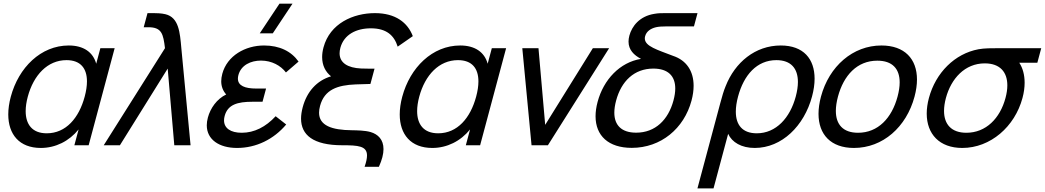

<svg xmlns="http://www.w3.org/2000/svg" viewBox="-20 -808 5812 1068"><path d="M538.3 -540 515.2 -453.5C497.8 -517.5 444.9 -555 362.4 -555C207.4 -555 83.5 -432.5 40 -270C30.6 -235.1 26 -202 26 -171.5C26 -60.9 87.2 15 207.1 15C289.1 15 364.8 -23 417.2 -88L393.7 0H473.2L617.8 -540ZM240 -66.5C158.7 -66.5 122.8 -116.8 122.8 -189.9C122.8 -214.4 126.8 -241.4 134.5 -270C166.8 -390.5 244.5 -473.5 350 -473.5C428.3 -473.5 463.7 -427.6 463.7 -355.1C463.7 -329.8 459.4 -301.4 451.1 -270.5C419.4 -152 347 -66.5 240 -66.5Z M557 0H647L912.8 -426.5L949.5 0H1040L988.7 -540C980.8 -628 975 -711 899.9 -729C877.8 -734.5 847.5 -735 835 -735H800.5L779.4 -656.5H804.9C879.9 -656.5 888 -619.5 897.7 -540Z M1607 -787.5H1534.5L1424.8 -622.5H1497.3ZM1513.3 -161.5C1458.3 -102 1394.6 -69.5 1324.6 -69.5C1262.6 -69.5 1226.2 -95.1 1226.2 -138.4C1226.2 -146.1 1227.3 -154.3 1229.7 -163C1246.7 -226.5 1301.3 -242 1384.3 -242H1440.3L1460 -315.5H1404.5C1343.8 -315.5 1303.3 -330.6 1303.3 -370.5C1303.3 -376.6 1304.2 -383.2 1306.1 -390.5C1321 -446 1375.2 -471 1431.7 -471C1491.7 -471 1541.7 -443 1570.5 -405L1640.7 -465.5C1600.5 -522.5 1535.2 -555 1448.7 -555C1344.7 -555 1243.6 -498.5 1216.5 -397.5C1212.6 -382.8 1210.6 -369 1210.6 -356C1210.6 -327.5 1220 -303.1 1238.2 -282.5C1186 -257.5 1150.2 -206 1136.3 -154C1132.2 -138.8 1130.2 -124.5 1130.2 -111.1C1130.2 -31.2 1199.6 15 1298.5 15C1405.5 15 1503 -33.5 1572 -115.5Z M2008 120H2087.5C2105.4 80.7 2113.2 48.1 2113.2 21.3C2113.2 -31.4 2083.1 -61.2 2041.3 -73.5C2010.2 -82.5 1965.8 -83 1938 -83.5C1824.5 -84.4 1754.8 -110.1 1754.8 -181.1C1754.8 -192.6 1756.6 -205.2 1760.3 -219C1784.7 -310 1857.7 -334.5 1958.3 -338.5C2030.5 -341 2031.5 -341 2040.5 -341L2063.3 -426C2054.3 -426 2008.3 -426 1988.5 -427C1913.9 -430.4 1869 -458.6 1869 -511.4C1869 -520.8 1870.4 -531 1873.3 -542C1893.2 -616 1961.9 -650.5 2042.9 -650.5C2130.4 -650.5 2172.7 -610.5 2192.1 -548.5L2276.3 -607C2247.5 -682.5 2180 -735 2065.5 -735C1945 -735 1815.3 -678 1779.5 -544.5C1774.3 -525.2 1771.9 -507.2 1771.9 -490.5C1771.9 -444.3 1790.5 -408.1 1821.4 -383.5C1741.4 -359.5 1687 -298 1663.8 -211.5C1657.8 -189 1654.6 -167.8 1654.6 -148.2C1654.6 -58 1721.1 0 1884.1 0C1972.2 0 2021.5 3.6 2021.5 57.1C2021.5 73.2 2017.1 93.7 2008 120Z M2715.8 -540 2692.7 -453.5C2675.3 -517.5 2622.4 -555 2539.9 -555C2384.9 -555 2261 -432.5 2217.5 -270C2208.1 -235.1 2203.5 -202 2203.5 -171.5C2203.5 -60.9 2264.7 15 2384.6 15C2466.6 15 2542.3 -23 2594.7 -88L2571.2 0H2650.7L2795.3 -540ZM2417.5 -66.5C2336.2 -66.5 2300.3 -116.8 2300.3 -189.9C2300.3 -214.4 2304.3 -241.4 2312 -270C2344.3 -390.5 2422 -473.5 2527.5 -473.5C2605.8 -473.5 2641.2 -427.6 2641.2 -355.1C2641.2 -329.8 2636.9 -301.4 2628.6 -270.5C2596.9 -152 2524.5 -66.5 2417.5 -66.5Z M2936.7 0H3027.7L3368.3 -540H3277.8L3012.6 -113.5L2975.3 -540H2885.3Z M3723.3 -497.5C3638 -530.6 3566.8 -550.1 3566.8 -594.2C3566.8 -598.1 3567.3 -602.2 3568.5 -606.5C3575.7 -633.5 3599.5 -649.5 3628.9 -656.5C3644.3 -660 3661.6 -661 3682.1 -661H3840.1L3859.9 -735H3681.9C3659.4 -735 3640.9 -735 3619.8 -731C3537.4 -718 3494.9 -662 3480.9 -610C3477.7 -598 3476.2 -586.9 3476.2 -576.6C3476.2 -530.8 3506 -501.3 3545.7 -480.5C3428.1 -461.5 3337.4 -365.5 3304.2 -241.5C3296.5 -212.9 3292.8 -186.1 3292.8 -161.3C3292.8 -53.4 3364.3 14.5 3494.1 14.5C3656.6 14.5 3784.9 -93 3826.6 -248.5C3834.4 -277.7 3838.2 -305.3 3838.2 -330.8C3838.2 -412.5 3798.6 -472.7 3723.3 -497.5ZM3518.7 -70C3437.8 -70 3397.2 -110.9 3397.2 -181.4C3397.2 -201.4 3400.5 -223.9 3407.1 -248.5C3435.9 -356 3507.3 -426.5 3614.3 -426.5C3696 -426.5 3736.1 -385.3 3736.1 -315.7C3736.1 -295.8 3732.8 -273.7 3726.3 -249.5C3697.3 -141 3624.7 -70 3518.7 -70Z M3859.5 240H3949L4030.3 -63.5C4051.7 -16.5 4103.8 15 4178.3 15C4329.3 15 4453.2 -108 4497 -271.5C4506.4 -306.5 4511.2 -339.7 4511.2 -370.2C4511.2 -480 4449.8 -555 4323 -555C4181 -555 4068.3 -461 4016.3 -328.5C4005.4 -302.5 3996.5 -271.5 3986.9 -235.5ZM4189.6 -66.5C4109.5 -66.5 4073 -113.2 4073 -186.9C4073 -212.1 4077.2 -240.4 4085.4 -271C4117.4 -390.5 4189.7 -473.5 4298.7 -473.5C4380.7 -473.5 4418.4 -426.2 4418.4 -352C4418.4 -327.7 4414.3 -300.4 4406.4 -271C4374.7 -152.5 4297.1 -66.5 4189.6 -66.5Z M4730.1 15C4890.6 15 5021.7 -101 5067.1 -270.5C5076.2 -304.4 5080.7 -336.4 5080.7 -365.6C5080.7 -480.4 5011.9 -555 4882.9 -555C4724.4 -555 4592.1 -440 4546.6 -270.5C4537.5 -236.3 4533 -204.2 4533 -174.8C4533 -59.8 4601.6 15 4730.1 15ZM4752.8 -69.5C4669.7 -69.5 4629.4 -115.4 4629.4 -191.2C4629.4 -214.9 4633.4 -241.5 4641.1 -270.5C4672.8 -388.5 4747.2 -470.5 4860.2 -470.5C4944.3 -470.5 4984.4 -425 4984.4 -349.8C4984.4 -326.1 4980.4 -299.5 4972.6 -270.5C4940.7 -151.5 4864.3 -69.5 4752.8 -69.5Z M5771.9 -540H5541.4C5495.4 -540 5454.9 -540 5422.7 -534C5291.2 -509.5 5184.9 -404 5147.1 -263C5138.9 -232.4 5134.9 -203.3 5134.9 -176.2C5134.9 -62.6 5205.5 15 5332.6 15C5489.6 15 5624.9 -103.5 5667.6 -263C5675.7 -292.9 5679.5 -321.5 5679.5 -347.9C5679.5 -392 5668.8 -430.2 5649.7 -459H5750.2ZM5355.3 -69.5C5272.7 -69.5 5231.2 -116.1 5231.2 -191.1C5231.2 -212.8 5234.7 -236.9 5241.6 -263C5270.5 -370.7 5346.9 -455.5 5457.7 -455.5C5458.1 -455.5 5458.4 -455.5 5458.7 -455.5C5543 -455.1 5583.3 -406.7 5583.3 -333.2C5583.3 -311.7 5579.9 -288.2 5573.1 -263C5542.9 -150 5464.8 -69.5 5355.3 -69.5Z"/></svg>

Font: Manrope
Style: MediumItalic
Weight: 500
Italic angle: -15°
Designer: Mikhail Sharanda
Foundry: Mikhail Sharanda
Version: Version 4.502;hotconv 1.0.109;makeotfexe 2.5.65596